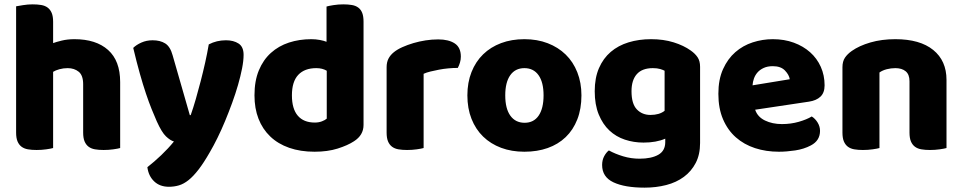

<svg xmlns="http://www.w3.org/2000/svg" viewBox="-20 -681 4421 882"><path d="M532 -1Q522 2 500.5 5Q479 8 456 8Q434 8 416.5 5Q399 2 387 -7Q375 -16 368.5 -31.5Q362 -47 362 -72V-294Q362 -335 341.5 -351.5Q321 -368 291 -368Q271 -368 253 -363Q235 -358 224 -351V-1Q214 2 192.5 5Q171 8 148 8Q126 8 108.5 5Q91 2 79 -7Q67 -16 60.5 -31.5Q54 -47 54 -72V-652Q65 -654 86.5 -657.5Q108 -661 130 -661Q152 -661 169.5 -658Q187 -655 199 -646Q211 -637 217.5 -621.5Q224 -606 224 -581V-483Q237 -488 263.5 -494.5Q290 -501 322 -501Q421 -501 476.5 -451.5Q532 -402 532 -304Z M700 -124Q689 -149 676.5 -180Q664 -211 650.5 -251Q637 -291 622.5 -342.5Q608 -394 592 -461Q606 -475 629.5 -485.5Q653 -496 681 -496Q716 -496 739 -481.5Q762 -467 773 -427L852 -152H856Q868 -186 879.5 -226Q891 -266 902 -308.5Q913 -351 922.5 -393.5Q932 -436 939 -477Q975 -496 1018 -496Q1053 -496 1076 -481Q1099 -466 1099 -429Q1099 -402 1092 -366.5Q1085 -331 1073.5 -291Q1062 -251 1046.5 -208.5Q1031 -166 1014 -125Q997 -84 979 -47.5Q961 -11 944 18Q916 67 892 98Q868 129 846 146.5Q824 164 802 170.5Q780 177 756 177Q714 177 688 152Q662 127 657 87Q689 62 721 31.5Q753 1 779 -31Q762 -36 742.5 -54.5Q723 -73 700 -124Z M1149 -243Q1149 -309 1169 -357.5Q1189 -406 1224.5 -438Q1260 -470 1307.5 -485.5Q1355 -501 1410 -501Q1430 -501 1449 -497.5Q1468 -494 1480 -489V-651Q1490 -654 1512 -657.5Q1534 -661 1557 -661Q1579 -661 1596.5 -658Q1614 -655 1626 -646Q1638 -637 1644 -621.5Q1650 -606 1650 -581V-107Q1650 -60 1606 -32Q1577 -13 1531 1.5Q1485 16 1425 16Q1360 16 1308.5 -2Q1257 -20 1221.5 -54Q1186 -88 1167.5 -135.5Q1149 -183 1149 -243ZM1433 -368Q1379 -368 1350 -337Q1321 -306 1321 -243Q1321 -181 1348 -149.5Q1375 -118 1426 -118Q1444 -118 1458.5 -123.5Q1473 -129 1481 -136V-356Q1461 -368 1433 -368Z M1926 -1Q1916 2 1894.5 5Q1873 8 1850 8Q1828 8 1810.5 5Q1793 2 1781 -7Q1769 -16 1762.5 -31.5Q1756 -47 1756 -72V-372Q1756 -395 1764.5 -411.5Q1773 -428 1789 -441Q1805 -454 1828.5 -464.5Q1852 -475 1879 -483Q1906 -491 1935 -495.5Q1964 -500 1993 -500Q2041 -500 2069 -481.5Q2097 -463 2097 -421Q2097 -407 2093 -393.5Q2089 -380 2083 -369Q2062 -369 2040 -367Q2018 -365 1997 -361Q1976 -357 1957.5 -352.5Q1939 -348 1926 -342Z M2651 -243Q2651 -181 2632 -132.5Q2613 -84 2578.5 -51Q2544 -18 2496 -1Q2448 16 2389 16Q2330 16 2282 -2Q2234 -20 2199.5 -53.5Q2165 -87 2146 -135Q2127 -183 2127 -243Q2127 -302 2146 -350Q2165 -398 2199.5 -431.5Q2234 -465 2282 -483Q2330 -501 2389 -501Q2448 -501 2496 -482.5Q2544 -464 2578.5 -430.5Q2613 -397 2632 -349Q2651 -301 2651 -243ZM2301 -243Q2301 -182 2324.5 -149.5Q2348 -117 2390 -117Q2432 -117 2454.5 -150Q2477 -183 2477 -243Q2477 -303 2454 -335.5Q2431 -368 2389 -368Q2347 -368 2324 -335.5Q2301 -303 2301 -243Z M2971 -501Q3028 -501 3074.5 -486.5Q3121 -472 3153 -449Q3173 -435 3184.5 -418Q3196 -401 3196 -374V-24Q3196 29 3176 67.5Q3156 106 3121.5 131.5Q3087 157 3040.5 169Q2994 181 2941 181Q2850 181 2798 156.5Q2746 132 2746 77Q2746 54 2755.5 36.5Q2765 19 2777 10Q2806 26 2842.5 37Q2879 48 2918 48Q2972 48 3004 30Q3036 12 3036 -28V-44Q2995 -26 2936 -26Q2891 -26 2850.5 -39.5Q2810 -53 2779.5 -81.5Q2749 -110 2730.5 -155Q2712 -200 2712 -262Q2712 -323 2731.5 -368Q2751 -413 2785.5 -442.5Q2820 -472 2867.5 -486.5Q2915 -501 2971 -501ZM3033 -356Q3026 -360 3012.5 -364Q2999 -368 2979 -368Q2930 -368 2905.5 -340.5Q2881 -313 2881 -262Q2881 -204 2905.5 -178.5Q2930 -153 2968 -153Q3009 -153 3033 -172Z M3558 16Q3499 16 3448.5 -0.5Q3398 -17 3360.5 -50Q3323 -83 3301.5 -133Q3280 -183 3280 -250Q3280 -316 3301.5 -363.5Q3323 -411 3358 -441.5Q3393 -472 3438 -486.5Q3483 -501 3530 -501Q3583 -501 3626.5 -485Q3670 -469 3701.5 -441Q3733 -413 3750.5 -374Q3768 -335 3768 -289Q3768 -255 3749 -237Q3730 -219 3696 -214L3449 -177Q3460 -144 3494 -127.5Q3528 -111 3572 -111Q3613 -111 3649.5 -121.5Q3686 -132 3709 -146Q3725 -136 3736 -118Q3747 -100 3747 -80Q3747 -35 3705 -13Q3673 4 3633 10Q3593 16 3558 16ZM3530 -377Q3506 -377 3488.5 -369Q3471 -361 3460 -348.5Q3449 -336 3443.5 -320.5Q3438 -305 3437 -289L3608 -317Q3605 -337 3586 -357Q3567 -377 3530 -377Z M4158 -308Q4158 -339 4140.5 -353.5Q4123 -368 4093 -368Q4073 -368 4053.5 -363Q4034 -358 4020 -348V-1Q4010 2 3988.5 5Q3967 8 3944 8Q3922 8 3904.5 5Q3887 2 3875 -7Q3863 -16 3856.5 -31.5Q3850 -47 3850 -72V-372Q3850 -399 3861.5 -416Q3873 -433 3893 -447Q3927 -471 3978.5 -486Q4030 -501 4093 -501Q4206 -501 4267 -451.5Q4328 -402 4328 -314V-1Q4318 2 4296.5 5Q4275 8 4252 8Q4230 8 4212.5 5Q4195 2 4183 -7Q4171 -16 4164.5 -31.5Q4158 -47 4158 -72Z"/></svg>

Font: Baloo Bhaina
Style: Regular
Weight: 400
Designer: Manish Minz, Shuchita Grover and Ek Type
Foundry: Ek Type
Version: Version 1.443;PS 1.000;hotconv 16.6.51;makeotf.lib2.5.65220;